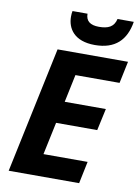

<svg xmlns="http://www.w3.org/2000/svg" viewBox="-100 -1005 777 1071"><g transform="rotate(10 288.0 -469.5)"><path d="M26 0H425L451 -125H201L240 -309H473L500 -433H267L300 -590H550L576 -714H177ZM219 -907C219 -841 259 -774 377 -774C492 -774 552 -834 569 -939H477C466 -892 433 -878 382 -878C332 -878 307 -898 307 -939H222C220 -930 219 -920 219 -907Z"/></g></svg>

Font: BC Sans
Style: Bold Italic
Weight: 700
Italic angle: -12°
Designer: Monotype Design Team
Province of B.C.
Foundry: Monotype Imaging Inc.
Version: Version 2.000;GOOG;noto-source:20170915:90ef993387c0